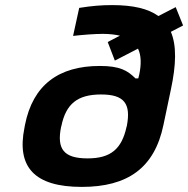

<svg xmlns="http://www.w3.org/2000/svg" viewBox="-20 -725 739 754"><path d="M78 -234 76 -223C45 -70 114 9 301 9C481 9 587 -65 622 -235L651 -373C672 -471 674 -546 651 -600L699 -625L670 -697L602 -662C562 -691 503 -705 420 -705C379 -705 341 -702 291 -694L267 -584C302 -588 351 -592 384 -592C410 -592 433 -589 451 -585L403 -560L431 -487L522 -534C535 -507 535 -472 527 -433L523 -417H512C481 -448 451 -466 372 -466C211 -466 109 -392 78 -234ZM220 -227 221 -230C239 -317 284 -354 377 -354C468 -354 495 -318 478 -230L477 -227C458 -140 415 -103 324 -103C231 -103 202 -139 220 -227Z"/></svg>

Font: LT Wave Bold
Style: Italic
Weight: 700
Designer: Daniel Lyons
Version: Version 2.5 (Glyphs App)